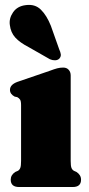

<svg xmlns="http://www.w3.org/2000/svg" viewBox="-20 -750 358 770"><path d="M263.5 -447.5V-104.5Q263.5 -85 266.5 -77Q269.5 -69 276.5 -65L286.5 -60.5Q305 -48.5 305 -29.5Q305 0 272 0H56.5Q23 0 23 -29.5Q23 -48.5 41.5 -60.5L52 -65Q58.5 -69 61.5 -77Q64.5 -85 64.5 -104.5V-328.5Q64.5 -344.5 60.5 -350.5Q56.5 -356.5 49 -360.5L39 -362.5Q20 -372.5 20 -389.5Q20 -410.5 49.5 -421.5L178 -465.5Q198 -473 209.5 -476Q221 -479 233.5 -479Q247.5 -479 255.5 -470Q263.5 -461 263.5 -447.5ZM184 -646.5 217.5 -552Q222.5 -541.5 223.8 -532.2Q225 -523 218 -515Q211.5 -508.5 200.8 -508.2Q190 -508 180 -512.5L95 -561Q60 -579 41.5 -599.2Q23 -619.5 19.5 -649.5Q15.5 -676 32.5 -700.8Q49.5 -725.5 83.5 -729.5Q120.5 -734.5 144 -711.2Q167.5 -688 184 -646.5Z"/></svg>

Font: Fraunces 72pt Soft Black
Style: Regular
Weight: 900
Version: Version 1.000;[b76b70a41]